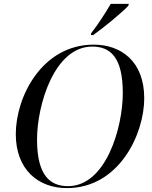

<svg xmlns="http://www.w3.org/2000/svg" viewBox="-20 -954 782 985"><path d="M448 -784 446 -774H458C516 -815 605 -889 638 -924L641 -934H548C522 -889 482 -827 448 -784ZM323 11C591 11 720 -266 720 -450C720 -641 599 -725 461 -725C196 -725 61 -458 61 -266C61 -85 175 11 323 11ZM329 1C240 1 170 -50 170 -238C170 -416 259 -715 453 -715C544 -715 610 -663 610 -477C610 -298 523 1 329 1Z"/></svg>

Font: Noto Serif Display
Style: Italic
Weight: 400
Italic angle: -12°
Designer: Monotype Design Team
Foundry: Monotype Imaging Inc.
Version: Version 2.009